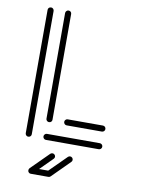

<svg xmlns="http://www.w3.org/2000/svg" viewBox="-98 -780 778 1042"><g transform="rotate(10 291.5 -259.0)"><path d="M97.2 -0.5Q90.3 -0.5 85.7 -5.1Q81.1 -9.8 80.6 -16.6L81.1 -696.8Q81.1 -703.6 85.9 -708.3Q90.8 -712.9 97.7 -712.9Q104.5 -712.9 109.1 -708.3Q113.8 -703.6 114.3 -696.8L113.8 -16.6Q113.8 -9.8 108.9 -5.1Q104 -0.5 97.2 -0.5ZM485.8 -97.2H291.5Q285.2 -97.2 280.3 -102.1Q275.4 -106.9 275.4 -113.8Q275.4 -120.6 280.3 -125.5Q285.2 -130.4 291.5 -130.4H485.8Q492.7 -130.4 497.6 -125.5Q502.4 -120.6 502.4 -113.8Q502.4 -106.9 497.6 -102.1Q492.7 -97.2 485.8 -97.2ZM194.3 -97.7Q188 -97.7 182.9 -102.3Q177.7 -106.9 177.7 -113.8V-696.8Q178.2 -703.6 183.1 -708.3Q188 -712.9 194.3 -712.9Q201.2 -712.9 206.1 -708.3Q210.9 -703.6 210.9 -696.8V-113.8Q210.9 -106.9 206.1 -102.3Q201.2 -97.7 194.3 -97.7ZM485.8 0H194.3Q188 0 183.1 -4.9Q178.2 -9.8 178.2 -16.6Q178.2 -23.4 183.1 -28.3Q188 -33.2 194.3 -33.2H485.8Q492.7 -33.2 497.6 -28.3Q502.4 -23.4 502.4 -16.6Q502.4 -9.8 497.6 -4.9Q492.7 0 485.8 0ZM340.3 65.4Q346.7 65.4 351.6 70.3Q356.4 75.2 356.4 82Q356.4 88.4 351.6 93.3L254.4 190.4Q249.5 195.3 242.7 195.3H145.5Q135.7 195.3 130.4 185.1Q129.4 181.6 129.4 178.7Q129.4 172.4 133.8 167L231.4 69.8Q236.3 65.4 243.2 65.4Q249.5 65.4 254.4 70.3Q259.3 75.2 259.3 82Q259.3 88.4 254.4 93.3L185.5 162.1H235.8L328.6 69.8Q333.5 65.4 340.3 65.4Z"/></g></svg>

Font: Neon Sans
Style: Regular
Weight: 400
Designer: GGBot
Version: 0.80